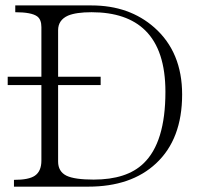

<svg xmlns="http://www.w3.org/2000/svg" viewBox="-20 -698 748 718"><path d="M8.8 -411.1V-379.9H134.8V-97.7Q134.8 -57.6 110.4 -41Q87.9 -25.4 32.2 -25.4V0H309.6Q470.7 0 563.5 -86.9Q661.1 -177.7 661.1 -344.7Q661.1 -502.9 557.6 -594.7Q463.9 -677.7 322.3 -677.7H37.1V-652.3Q97.7 -652.3 119.1 -636.7Q134.8 -625 134.8 -596.7V-411.1ZM356.4 -411.1H197.3V-585Q197.3 -623 234.4 -639.6Q264.6 -652.3 322.3 -652.3Q454.1 -652.3 523.4 -584Q598.6 -509.8 598.6 -354.5Q598.6 -165 516.6 -86.9Q454.1 -26.4 330.1 -26.4Q258.8 -26.4 228.5 -41Q197.3 -56.6 197.3 -93.8V-379.9H356.4Z"/></svg>

Font: Batang
Style: Regular
Weight: 400
Version: Version 2.21